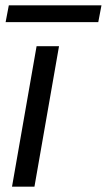

<svg xmlns="http://www.w3.org/2000/svg" viewBox="-20 -699 400 719"><path d="M25 0 117 -526H201L109 0ZM1 -616 13 -679H360L348 -616Z"/></svg>

Font: DM Sans 9pt
Style: Italic
Weight: 400
Italic angle: -10°
Designer: Colophon Foundry, Jonny Pinhorn
Foundry: Colophon Foundry
Version: Version 4.004